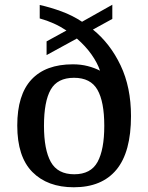

<svg xmlns="http://www.w3.org/2000/svg" viewBox="-20 -782 627 812"><path d="M292 10Q181 10 117 -54.5Q53 -119 53 -251Q53 -381 113 -445.5Q173 -510 288 -510Q322 -510 351 -502.5Q380 -495 403 -483Q392 -516 367 -551.5Q342 -587 305 -619L177 -549V-607L261 -653Q210 -687 148 -704V-761Q193 -751 239.5 -734Q286 -717 327 -690L455 -762V-702L373 -657Q446 -598 490 -505.5Q534 -413 534 -291Q534 -139 472.5 -64.5Q411 10 292 10ZM294 -45Q364 -45 392.5 -97Q421 -149 421 -250Q421 -352 392 -402.5Q363 -453 293 -453Q223 -453 194.5 -403Q166 -353 166 -250Q166 -149 195 -97Q224 -45 294 -45Z"/></svg>

Font: Noto Serif Sinhala Medium
Style: Regular
Weight: 500
Designer: Jelle Bosma - Monotype Design Team
Foundry: Monotype Imaging Inc.
Version: Version 2.007; ttfautohint (v1.8.4.7-5d5b)